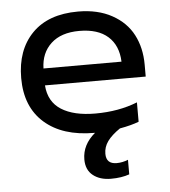

<svg xmlns="http://www.w3.org/2000/svg" viewBox="-51 -542 711 801"><g transform="rotate(-5 304.0 -141.5)"><path d="M563 -250V-200.2H141.1Q146 -131.3 198.2 -98.1Q250.5 -64.9 340.8 -64.9Q438.5 -64.9 517.1 -96.2V-15.1Q486.3 -2.9 437 5.9Q401.9 29.8 384.5 53.7Q367.2 77.6 367.2 106Q367.2 148.9 411.1 148.9Q435.5 148.9 459 139.2V200.2Q426.3 211.9 381.8 211.9Q335.9 211.9 306.9 189Q277.8 166 277.8 122.1Q277.8 60.5 332 15.1H329.1Q196.3 15.1 120.6 -51.5Q44.9 -118.2 44.9 -238.8Q44.9 -356.4 112.5 -425.8Q180.2 -495.1 305.2 -495.1Q387.7 -495.1 446.8 -462.6Q505.9 -430.2 534.4 -375.5Q563 -320.8 563 -250ZM141.1 -271H467.8Q465.3 -338.9 423.3 -376.5Q381.3 -414.1 303.2 -414.1Q227.1 -414.1 184.8 -375Q142.6 -335.9 141.1 -271Z"/></g></svg>

Font: Prompt
Style: Regular
Weight: 400
Designer: Katatrad Team
Foundry: CadsonDemak
Version: Version 1.000;PS 001.000;hotconv 1.0.88;makeotf.lib2.5.64775